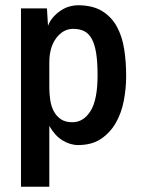

<svg xmlns="http://www.w3.org/2000/svg" viewBox="-20 -558 540 732"><path d="M168 -225Q168 -201 171.5 -177Q175 -153 185 -134Q195 -115 212 -103.5Q229 -92 256 -92Q298 -92 325 -134.5Q352 -177 352 -271Q352 -322 346.5 -356Q341 -390 329.5 -410.5Q318 -431 300.5 -439.5Q283 -448 259 -448Q221 -448 194.5 -413Q168 -378 168 -319ZM278 -5Q247 -5 218 -23Q189 -41 168 -78V154H60V-526H159L163 -460Q171 -480 184.5 -494.5Q198 -509 213.5 -519Q229 -529 245.5 -533.5Q262 -538 276 -538Q333 -538 369 -516Q405 -494 425.5 -456.5Q446 -419 453.5 -370.5Q461 -322 461 -268Q461 -221 452 -174Q443 -127 421.5 -89.5Q400 -52 365 -28.5Q330 -5 278 -5Z"/></svg>

Font: D2Coding ligature
Style: Bold
Weight: 700
Monospace: yes
Designer: Yong-Rak Park; Jeong-Hwan Yoon; Sang-Min Lee;
Foundry: NHN Corporation
Version: Version 1.3.2; Build 20180524